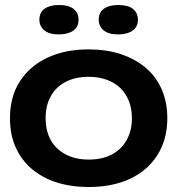

<svg xmlns="http://www.w3.org/2000/svg" viewBox="-20 -740 711 770"><path d="M335 10Q265 10 207 -8.5Q149 -27 107 -63Q65 -99 42.5 -150Q20 -201 20 -266Q20 -352 59.5 -413.5Q99 -475 170 -508.5Q241 -542 335 -542Q406 -542 464 -523Q522 -504 564 -468.5Q606 -433 628.5 -381.5Q651 -330 651 -266Q651 -181 611.5 -118.5Q572 -56 501.5 -23Q431 10 335 10ZM335 -100Q390 -100 428.5 -120.5Q467 -141 488 -178.5Q509 -216 509 -266Q509 -304 497 -334.5Q485 -365 463 -386.5Q441 -408 408.5 -420Q376 -432 335 -432Q282 -432 243 -411.5Q204 -391 183.5 -354Q163 -317 163 -266Q163 -228 174.5 -197.5Q186 -167 208.5 -145.5Q231 -124 263 -112Q295 -100 335 -100ZM454 -602Q415 -602 395.5 -618.5Q376 -635 376 -661Q376 -691 397.5 -705.5Q419 -720 454 -720Q494 -720 513.5 -704Q533 -688 533 -661Q533 -632 511.5 -617Q490 -602 454 -602ZM216 -602Q177 -602 157.5 -618.5Q138 -635 138 -661Q138 -691 159.5 -705.5Q181 -720 216 -720Q256 -720 275.5 -704Q295 -688 295 -661Q295 -632 273.5 -617Q252 -602 216 -602Z"/></svg>

Font: Mona Sans Expanded SemiBold
Style: Regular
Weight: 600
Width: 7
Designer: Deni Anggara
Foundry: GitHub
Version: Version 2.000